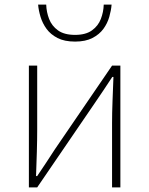

<svg xmlns="http://www.w3.org/2000/svg" viewBox="-20 -811 646 831"><path d="M105 0V-527H141V-249Q141 -206 139.5 -154Q138 -102 136 -49H141Q158 -74 179.5 -106.5Q201 -139 217 -164L465 -527H501V0H465V-277Q465 -321 467 -373Q469 -425 471 -478H466Q450 -453 428 -420.5Q406 -388 389 -363L141 0ZM305 -631Q259 -631 229 -646.5Q199 -662 181.5 -686Q164 -710 155.5 -738Q147 -766 145 -791H180Q181 -759 192.5 -729Q204 -699 231 -679.5Q258 -660 305 -660Q351 -660 378 -679.5Q405 -699 416.5 -729Q428 -759 429 -791H463Q461 -766 453 -738Q445 -710 427.5 -686Q410 -662 380 -646.5Q350 -631 305 -631Z"/></svg>

Font: Noto Sans SC Thin
Style: Regular
Weight: 100
Designer: Ryoko NISHIZUKA 西塚涼子 (kana, bopomofo & ideographs); Paul D. Hunt (Latin, Greek & Cyrillic); Sandoll Communications 산돌커뮤니
Foundry: Adobe
Version: Version 2.004-H2;hotconv 1.0.118;makeotfexe 2.5.65603